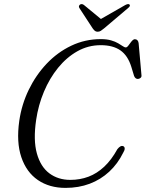

<svg xmlns="http://www.w3.org/2000/svg" viewBox="-20 -903 709 935"><path d="M580.5 -191Q587 -188 587.2 -179.8Q587.5 -171.5 580 -159.5Q553.5 -105.5 512 -67Q470.5 -28.5 416.8 -8.2Q363 12 299 12Q220.5 12 164.5 -26.2Q108.5 -64.5 83.8 -137.8Q59 -211 74 -315.5Q85.5 -394.5 120 -465.8Q154.5 -537 207.2 -592.8Q260 -648.5 327.2 -680.5Q394.5 -712.5 471 -712.5Q500 -712.5 520.8 -706.5Q541.5 -700.5 555.5 -692.2Q569.5 -684 578.2 -678Q587 -672 592 -672Q597.5 -672 602.8 -678Q608 -684 613.2 -691.8Q618.5 -699.5 624.5 -705.8Q630.5 -712 637 -712Q644.5 -712 649 -707.2Q653.5 -702.5 655 -693.5L669 -536Q670 -528.5 664.5 -523.8Q659 -519 651.5 -518.5Q639 -518.5 633 -533L619.5 -577.5Q602.5 -632.5 566.2 -657.8Q530 -683 470.5 -683Q409.5 -683 357 -653.5Q304.5 -624 263 -573Q221.5 -522 194 -456.5Q166.5 -391 156 -319Q141.5 -221 159.5 -156Q177.5 -91 220.2 -59Q263 -27 322.5 -27Q369.5 -27 410.8 -42.5Q452 -58 487.5 -91.2Q523 -124.5 551.5 -176.5Q559 -186 566.2 -190Q573.5 -194 580.5 -191ZM480 -803.5 389 -878.5Q379.5 -886 370 -881Q366.5 -878.5 364.8 -874Q363 -869.5 366.5 -864L431.5 -764.5Q437 -757 442 -752.8Q447 -748.5 455.5 -748.5Q464 -748.5 470.8 -752.8Q477.5 -757 486.5 -764.5L604 -864Q611 -869.5 612.2 -874Q613.5 -878.5 610.5 -881Q607.5 -884 602.2 -883Q597 -882 590 -878.5L459 -803.5Z"/></svg>

Font: Fraunces Light
Style: Italic
Weight: 300
Italic angle: -16°
Version: Version 1.000;[b76b70a41]